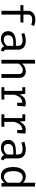

<svg xmlns="http://www.w3.org/2000/svg" viewBox="1744 -2552 820 4348"><g transform="rotate(90 2154.0 -378.0)"><path d="M568.2 -739 540.5 -674.9Q490.3 -697.4 424.6 -697.4Q311.3 -697.4 311.3 -607.7V-497.9H494.4L485.1 -430.3H311.3V0H225.1V-430.3H96.4V-497.9H225.1V-605.6Q225.1 -654.4 250.8 -691.3Q276.4 -728.2 321 -748.2Q365.6 -768.2 422.1 -768.2Q464.1 -768.2 499.5 -760.8Q534.9 -753.3 568.2 -739Z M1105.1 -117.9Q1105.1 -86.2 1115.4 -71Q1125.6 -55.9 1149.2 -48.7L1128.2 11.8Q1050.3 1.5 1029.2 -64.1Q1000.5 -26.7 956.7 -7.4Q912.8 11.8 860 11.8Q806.7 11.8 767.2 -8.7Q727.7 -29.2 706.7 -66.9Q685.6 -104.6 685.6 -154.9Q685.6 -238.5 750.8 -283.1Q815.9 -327.7 939 -327.7H1018.5V-372.8Q1018.5 -429.2 985.6 -454.6Q952.8 -480 889.7 -480Q828.7 -480 749.2 -452.3L726.7 -517.4Q816.9 -551.3 903.1 -551.3Q1002.1 -551.3 1053.6 -504.9Q1105.1 -458.5 1105.1 -376.9ZM1018.5 -130.3V-269.2H940.5Q854.9 -269.2 816.4 -240Q777.9 -210.8 777.9 -155.9Q777.9 -53.8 882.1 -53.8Q922.1 -53.8 958.2 -74.1Q994.4 -94.4 1018.5 -130.3Z M1420 -466.2Q1451.3 -507.2 1497.2 -529.2Q1543.1 -551.3 1592.3 -551.3Q1669.7 -551.3 1706.9 -510.3Q1744.1 -469.2 1744.1 -392.3V0H1657.9V-390.3Q1657.9 -438.5 1635.4 -461Q1612.8 -483.6 1564.6 -483.6Q1522.1 -483.6 1483.1 -456.7Q1444.1 -429.7 1420 -393.3V0H1333.8V-756.4L1420 -765.6Z M2390.3 -540 2377.9 -357.4H2307.2V-472.3H2302.6Q2240 -472.3 2195.9 -428.2Q2151.8 -384.1 2124.6 -294.9V-66.2H2234.4V0H1954.4V-66.2H2038.5V-473.8H1954.4V-540H2104.1L2120 -412.3Q2152.8 -482.6 2198.2 -517.2Q2243.6 -551.8 2313.8 -551.8Q2334.9 -551.8 2352.3 -549Q2369.7 -546.2 2390.3 -540Z M3005.6 -540 2993.3 -357.4H2922.6V-472.3H2917.9Q2855.4 -472.3 2811.3 -428.2Q2767.2 -384.1 2740 -294.9V-66.2H2849.7V0H2569.7V-66.2H2653.8V-473.8H2569.7V-540H2719.5L2735.4 -412.3Q2768.2 -482.6 2813.6 -517.2Q2859 -551.8 2929.2 -551.8Q2950.3 -551.8 2967.7 -549Q2985.1 -546.2 3005.6 -540Z M3566.7 -117.9Q3566.7 -86.2 3576.9 -71Q3587.2 -55.9 3610.8 -48.7L3589.7 11.8Q3511.8 1.5 3490.8 -64.1Q3462.1 -26.7 3418.2 -7.4Q3374.4 11.8 3321.5 11.8Q3268.2 11.8 3228.7 -8.7Q3189.2 -29.2 3168.2 -66.9Q3147.2 -104.6 3147.2 -154.9Q3147.2 -238.5 3212.3 -283.1Q3277.4 -327.7 3400.5 -327.7H3480V-372.8Q3480 -429.2 3447.2 -454.6Q3414.4 -480 3351.3 -480Q3290.3 -480 3210.8 -452.3L3188.2 -517.4Q3278.5 -551.3 3364.6 -551.3Q3463.6 -551.3 3515.1 -504.9Q3566.7 -458.5 3566.7 -376.9ZM3480 -130.3V-269.2H3402.1Q3316.4 -269.2 3277.9 -240Q3239.5 -210.8 3239.5 -155.9Q3239.5 -53.8 3343.6 -53.8Q3383.6 -53.8 3419.7 -74.1Q3455.9 -94.4 3480 -130.3Z M4118.5 -768.2 4204.6 -757.4V0H4129.2L4121 -71.3Q4091.3 -29.2 4052.3 -8.7Q4013.3 11.8 3967.7 11.8Q3865.1 11.8 3813.6 -63.6Q3762.1 -139 3762.1 -269.2Q3762.1 -350.8 3787.4 -414.9Q3812.8 -479 3860.8 -515.1Q3908.7 -551.3 3973.8 -551.3Q4020 -551.3 4055.6 -535.4Q4091.3 -519.5 4118.5 -487.7ZM3855.9 -269.2Q3855.9 -164.6 3889 -111.3Q3922.1 -57.9 3985.6 -57.9Q4062.1 -57.9 4118.5 -143.1V-412.8Q4096.4 -445.6 4064.9 -463.8Q4033.3 -482.1 3996.4 -482.1Q3928.2 -482.1 3892.1 -428.5Q3855.9 -374.9 3855.9 -269.2Z"/></g></svg>

Font: Fira Code Fixed
Style: Regular
Weight: 400
Monospace: yes
Designer: Carrois Corporate, Edenspiekermann AG, Nikita Prokopov
Foundry: Carrois Corporate, Edenspiekermann AG, Nikita Prokopov
Version: Version 5.002